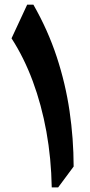

<svg xmlns="http://www.w3.org/2000/svg" viewBox="-20 -809 390 829"><path d="M124.2 -788.8H97.3L29.8 -643.5Q83.7 -560.2 121.5 -458.3Q159.3 -356.4 180.3 -240.8Q201.2 -125.1 203.4 0H231.2L298 -90Q297.7 -210.5 280.3 -329.4Q262.9 -448.2 224.9 -563.6Q186.9 -679 124.2 -788.8Z"/></svg>

Font: Pinar-VF
Style: Regular
Weight: 300
Designer: Amin Abedi
Version: Version 3.0